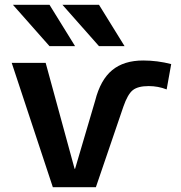

<svg xmlns="http://www.w3.org/2000/svg" viewBox="-20 -783 755 803"><path d="M187 -763 294 -590H187L34 -763ZM394 -763 501 -590H394L241 -763ZM294 -77 378 -362Q400 -449 449 -489.5Q498 -530 579 -530Q638 -530 696 -515L677 -409Q641 -423 602 -423Q557 -423 535.5 -406Q514 -389 496 -337L381 0H201L29 -520H171L292 -77Z"/></svg>

Font: M PLUS 1p
Style: Bold
Weight: 700
Version: Version 1.062